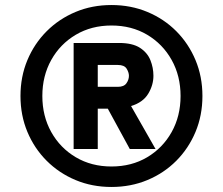

<svg xmlns="http://www.w3.org/2000/svg" viewBox="-20 -732 887 764"><path d="M423.5 12Q346.5 12 280.8 -15.5Q215 -43 165.8 -92.2Q116.5 -141.5 89 -207.2Q61.5 -273 61.5 -350Q61.5 -427 89 -492.8Q116.5 -558.5 165.8 -607.8Q215 -657 280.8 -684.5Q346.5 -712 423.5 -712Q500.5 -712 566.5 -684.5Q632.5 -657 681.5 -607.8Q730.5 -558.5 758 -492.8Q785.5 -427 785.5 -350Q785.5 -273 758 -207.2Q730.5 -141.5 681.5 -92.2Q632.5 -43 566.5 -15.5Q500.5 12 423.5 12ZM423.5 -69.5Q503.5 -69.5 565.5 -106.2Q627.5 -143 663 -206.5Q698.5 -270 698.5 -350Q698.5 -430 663 -493.5Q627.5 -557 565.5 -593.8Q503.5 -630.5 423.5 -630.5Q344 -630.5 281.8 -593.8Q219.5 -557 184 -493.5Q148.5 -430 148.5 -350Q148.5 -270 184 -206.5Q219.5 -143 281.8 -106.2Q344 -69.5 423.5 -69.5ZM273 -139V-561H454Q507 -561 536.8 -541.8Q566.5 -522.5 578.5 -492.5Q590.5 -462.5 590.5 -430.5Q590.5 -393.5 569.8 -359Q549 -324.5 501.5 -310L599 -139H496.5L409 -299.5H369V-139ZM369 -386.5H449Q473 -386.5 483 -400.5Q493 -414.5 493 -430.5Q493 -444 483.8 -458.8Q474.5 -473.5 449 -473.5H369Z"/></svg>

Font: Overpass ExtraBold
Style: Regular
Weight: 800
Designer: Delve Withrington, Dave Bailey, Thomas Jockin
Foundry: Delve Fonts LLC
Version: Version 4.000; ttfautohint (v1.8.3)